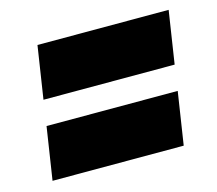

<svg xmlns="http://www.w3.org/2000/svg" viewBox="-66 -586 623 550"><g transform="rotate(-15 245.5 -311.5)"><path d="M440 -274 416 -118H27L51 -274ZM475 -505 451 -349H62L86 -505Z"/></g></svg>

Font: Georama ExtraCondensed Thin ExtraBold
Style: Italic
Weight: 800
Italic angle: -9°
Version: Version 1.001